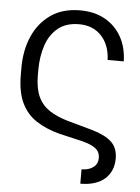

<svg xmlns="http://www.w3.org/2000/svg" viewBox="-53 -595 597 821"><g transform="rotate(5 245.5 -184.0)"><path d="M322.8 185.1V123.5Q354.5 123 373.3 108.6Q392.1 94.2 392.1 69.3Q392.1 42 371.8 27.1Q351.6 12.2 311 2.4L214.4 -20Q157.2 -35.2 115.5 -62.3Q73.7 -89.4 51.3 -136.5Q28.8 -183.6 28.8 -257.8V-287.6Q28.8 -361.8 54.9 -421.9Q81.1 -481.9 132.1 -517.6Q183.1 -553.2 258.3 -553.2Q319.3 -553.2 364.5 -528.1Q409.7 -502.9 435.3 -457.8Q460.9 -412.6 462.4 -352.1H393.1Q390.6 -416.5 354.5 -455.1Q318.4 -493.7 258.8 -493.7Q202.6 -493.7 168 -465.1Q133.3 -436.5 117.7 -389.6Q102.1 -342.8 101.6 -287.6V-257.8Q102.1 -204.1 118.2 -169.2Q134.3 -134.3 165.8 -113.3Q197.3 -92.3 243.2 -78.6L352.1 -48.3Q408.2 -32.2 436 -7.1Q463.9 18.1 464.4 64.9Q464.4 91.8 455.3 113.8Q446.3 135.7 428.7 151.6Q411.1 167.5 384.5 176.3Q357.9 185.1 322.8 185.1Z"/></g></svg>

Font: Inter Tight Light
Style: Regular
Weight: 300
Designer: Rasmus Andersson
Foundry: rsms
Version: Version 3.004